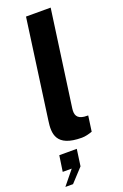

<svg xmlns="http://www.w3.org/2000/svg" viewBox="-183 -794 694 1083"><g transform="rotate(-20 164.0 -252.5)"><path d="M192 8C213 8 235 2 255 -5L268 -98L245 -99C201 -104 192 -129 197 -166L277 -742H129L47 -148C36 -73 37 8 192 8ZM9 237H55L129 157L143 57H38L24 152H78Z"/></g></svg>

Font: United Sans
Style: Bold Italic
Weight: 700
Italic angle: -8°
Designer: Pablo Impallari, Rodrigo Fuenzalida (Modified by Dan O. Williams)
Version: Version 1.000;PS 001.000;hotconv 1.0.88;makeotf.lib2.5.64775